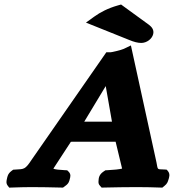

<svg xmlns="http://www.w3.org/2000/svg" viewBox="-20 -841 781 863"><path d="M455.2 -454.1 483.3 -294H358.6ZM298.6 -203.7C299.9 -203.8 305.9 -204 311.7 -204H499.7L528.8 -83.2C516.9 -80 491.6 -77.4 464.3 -76.1L453.7 -75.5L444.9 -69.6C424 -55.6 423.6 -38.8 422.9 -28.2C422.5 -22.1 421.3 -13.9 430 -5.3L436.8 2.3L448.8 2C490 1 551.5 0 594.5 0C636.7 0 669.4 1 698.8 2L709.5 2.4L719 -5.3C732 -15.2 734.4 -25 736.7 -32.1C740.1 -42.6 746.2 -58.5 734.5 -72.4L729.3 -78.4L720.2 -79.1C685.3 -81.6 690.4 -73.8 683.2 -111.6L568.4 -636.8L536.4 -621.4C525 -616 482.2 -606 477 -606H457.9L123.7 -125.2C92.4 -77.8 89 -81.3 48.6 -78.8L39.1 -78.2L31 -72.1C15 -59.9 13.3 -46.9 11.3 -38C9.5 -29.4 5.6 -17.1 15.6 -5.3L21.5 2.4L32.5 2C60.6 1 95 0 121.1 0C163.9 0 210.3 1 251.2 2L263.1 2.3L273.3 -5.3C289.5 -16.2 291.3 -27.4 293.4 -35.3C295.8 -44.3 300.6 -57.4 288.2 -69.6L282 -75.6L271.4 -76.1C247.7 -77.1 226 -79.6 220 -82.7C220.3 -83.4 220.8 -84.5 221.8 -86ZM510 -816.7C465.3 -804 430.9 -786 403.2 -766L366.4 -739.4L559.4 -661.9C582.1 -652.3 599.6 -648 614.8 -648C639.5 -648 663.5 -665.9 668.6 -688C673 -706.9 662.1 -719.9 649.7 -729.4L524.2 -820.7Z"/></svg>

Font: Linux Libertine Mono O 
Style: Mono Bold Oblique
Weight: 400
Italic angle: -13°
Designer: Philipp H. Poll
Foundry: Philipp H. Poll
Version: Version 5.1.7